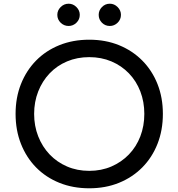

<svg xmlns="http://www.w3.org/2000/svg" viewBox="-20 -1005 961 1035"><path d="M461 10Q373 10 300 -19.5Q227 -49 174.5 -102.5Q122 -156 93 -229.5Q64 -303 64 -391Q64 -479 93 -552Q122 -625 174.5 -678.5Q227 -732 300 -761.5Q373 -791 461 -791Q549 -791 621.5 -761.5Q694 -732 747 -678.5Q800 -625 829 -552Q858 -479 858 -391Q858 -303 829 -229.5Q800 -156 747 -102.5Q694 -49 621.5 -19.5Q549 10 461 10ZM461 -84Q526 -84 580.5 -107.5Q635 -131 675 -172.5Q715 -214 736.5 -270Q758 -326 758 -391Q758 -456 736.5 -512Q715 -568 675 -609.5Q635 -651 580.5 -674Q526 -697 461 -697Q396 -697 341.5 -674Q287 -651 247.5 -609.5Q208 -568 186 -512Q164 -456 164 -391Q164 -326 186 -270Q208 -214 247.5 -172.5Q287 -131 341.5 -107.5Q396 -84 461 -84ZM350 -865Q325 -865 307 -882.5Q289 -900 289 -925Q289 -949 307 -967Q325 -985 350 -985Q374 -985 392 -967Q410 -949 410 -925Q410 -900 392 -882.5Q374 -865 350 -865ZM572 -865Q547 -865 529.5 -882.5Q512 -900 512 -925Q512 -949 529.5 -967Q547 -985 572 -985Q596 -985 614 -967Q632 -949 632 -925Q632 -900 614 -882.5Q596 -865 572 -865Z"/></svg>

Font: Comfortaa
Style: Bold
Weight: 700
Designer: Johan Aakerlund
Foundry: Johan Aakerlund
Version: Version 3.104; ttfautohint (v1.8.1.43-b0c9)